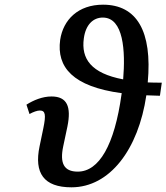

<svg xmlns="http://www.w3.org/2000/svg" viewBox="-20 -790 711 820"><path d="M285 10C449 10 571 -152 605 -383C623 -382 643 -382 663 -381L671 -437C650 -437 630 -437 611 -438C631 -657 564 -770 420 -770C314 -770 250 -706 237 -620C221 -503 291 -420 500 -392L499 -387C469 -170 403 -57 312 -57C252 -57 235 -94 250 -165L268 -250C285 -334 267 -378 200 -378C161 -378 123 -362 93 -343L106 -303C122 -312 139 -318 150 -318C174 -318 177 -300 165 -242L149 -165C125 -51 167 10 285 10ZM338 -626C346 -686 379 -715 419 -715C508 -715 516 -572 506 -451C369 -477 326 -539 338 -626Z"/></svg>

Font: Noto Serif Condensed Medium
Style: Italic
Weight: 500
Width: 3
Italic angle: -12°
Designer: Monotype Design Team
Foundry: Monotype Imaging Inc.
Version: Version 2.013